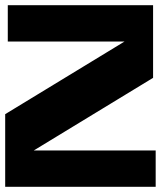

<svg xmlns="http://www.w3.org/2000/svg" viewBox="-20 -720 620 740"><path d="M110 -140H580V0H0V-280L460 -560H10V-700H570V-420Z"/></svg>

Font: Fivo Sans Modern Heavy
Style: Regular
Weight: 900
Designer: Alexander Slobzheninov
Foundry: Alexander Slobzheninov
Version: 1.0